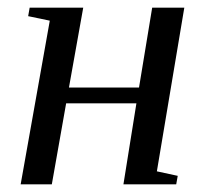

<svg xmlns="http://www.w3.org/2000/svg" viewBox="-20 -479 536 499"><path d="M459 -459 387.7 -33.7 441.9 -22 438 0H300.8L334.5 -210.4H151.9L114.7 0H33.7L109.4 -425.3L53.2 -437L57.1 -459H196.3L159.2 -251.5H341.3L375.5 -459Z"/></svg>

Font: Tinos
Style: Italic
Weight: 400
Italic angle: -16.333°
Designer: Steve Matteson
Foundry: Monotype Imaging Inc.
Version: Version 1.32